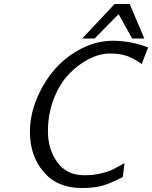

<svg xmlns="http://www.w3.org/2000/svg" viewBox="-20 -920 762 962"><path d="M129.9 -258.8Q129.9 -342.8 164.6 -426.3Q199.2 -509.8 255.1 -573.5Q311 -637.2 387.9 -676.5Q464.8 -715.8 544.9 -715.8Q635.7 -715.8 722.2 -682.1L689.9 -599.1Q652.8 -626 617.9 -638.9Q583 -651.9 529.8 -651.9Q481 -651.9 428 -625.5Q375 -599.1 327.9 -551.5Q280.8 -503.9 250.5 -427.5Q220.2 -351.1 220.2 -262.2Q220.2 -172.4 267.1 -107.2Q314 -42 401.9 -42Q448.7 -42 485.8 -51Q522.9 -60.1 540.5 -68.6Q558.1 -77.1 604 -103L595.2 -33.2Q533.2 -1 493.2 10.5Q453.1 22 389.2 22Q267.1 22 198.5 -58.8Q129.9 -139.6 129.9 -258.8ZM392.1 -727.1 554.2 -899.9H629.9L703.1 -727.1H642.1L574.2 -849.1L454.1 -727.1Z"/></svg>

Font: CMU Sans Serif
Style: Oblique
Weight: 500
Italic angle: -12°
Version: Version 0.7.0